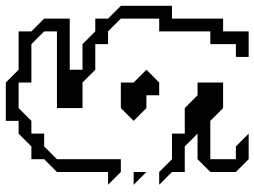

<svg xmlns="http://www.w3.org/2000/svg" viewBox="-130 -586 895 676"><g transform="rotate(90 318.0 -247.5)"><path d="M585 -270V-315L630 -270ZM45 45V-45H225V-90H135L90 -135H45V-180L0 -225V-405H45V-585H90V-675H180V-630H135V-540H90V-360H45V-225L90 -180H135V-135H225L270 -90H360V0H90V45L135 90H270V135H360L405 90H450V45H495L540 0V-225H585L630 -180H585V0L540 45V90H495L450 135H405V180H270L225 135H90V90ZM270 -495V-585H360L405 -540H540V-630H495L450 -675H540L585 -630V-540L540 -495H450L495 -450H585V-405L630 -360H585L540 -405H450V-450H360L315 -495ZM270 -225V-270L225 -315L270 -360H315V-315H360L405 -270L360 -225Z"/></g></svg>

Font: Rubik Iso
Style: Regular
Weight: 400
Designer: Hubert and Fischer, NaN
Foundry: Hubert and Fischer, NaN
Version: Version 2.200